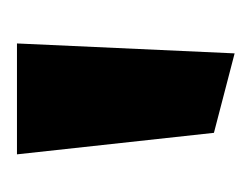

<svg xmlns="http://www.w3.org/2000/svg" viewBox="-56 -814 303 232"><g transform="rotate(-90 96.0 -697.5)"><path d="M148 -566 160 -829H26L52 -591Z"/></g></svg>

Font: Bluebird
Style: SfBdNrw
Weight: 700
Designer: Jasper
Foundry: Cannot Into Space Fonts
Version: Version 0.98